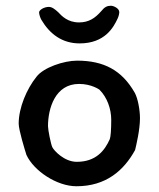

<svg xmlns="http://www.w3.org/2000/svg" viewBox="-20 -644 552 668"><path d="M124 -575C153 -526 196 -493 257 -493C345 -493 375 -549 389 -579C393 -587 395 -597 395 -602C395 -615 375 -624 366 -624C353 -624 344 -620 332 -605C311 -581 289 -566 255 -566C216 -566 195 -588 182 -602C171 -612 161 -620 150 -620C133 -620 116 -609 116 -601C116 -593 121 -580 124 -575ZM449 -321C460 -301 467 -260 467 -233C467 -192 454 -139 450 -122C411 -51 349 4 246 4C178 4 98 -49 72 -105C66 -124 45 -192 45 -214C45 -269 73 -335 107 -377C131 -409 202 -433 248 -433C341 -433 404 -400 449 -321ZM362 -160C365 -168 367 -192 367 -227C367 -265 353 -305 326 -332C326 -332 299 -352 255 -352C172 -352 147 -267 147 -205C147 -192 157 -142 162 -132C167 -121 203 -81 247 -81C313 -81 344 -119 362 -160Z"/></svg>

Font: Itim
Style: Regular
Weight: 400
Designer: CadsonDemak Team
Foundry: Pablo Impallari
Version: Version 1.002;PS 001.002;hotconv 1.0.88;makeotf.lib2.5.64775